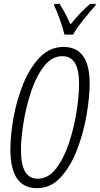

<svg xmlns="http://www.w3.org/2000/svg" viewBox="-20 -968 518 998"><path d="M360 -788Q378 -821 414.5 -866.5Q451 -912 476 -939L478 -948H449Q422 -926 396 -898Q370 -870 346 -841Q333 -873 317.5 -901Q302 -929 290 -948H263L261 -939Q274 -915 291.5 -865.5Q309 -816 315 -788ZM446 -534Q446 -724 310 -724Q239 -724 187 -670Q135 -616 101 -532.5Q67 -449 50.5 -357.5Q34 -266 34 -191Q34 10 172 10Q245 10 297 -48Q349 -106 382 -193.5Q415 -281 430.5 -373Q446 -465 446 -534ZM89 -192Q89 -245 101.5 -326Q114 -407 140 -487Q166 -567 207 -621.5Q248 -676 305 -676Q391 -676 391 -534Q391 -472 378 -388Q365 -304 338.5 -224.5Q312 -145 271.5 -92Q231 -39 176 -39Q133 -39 111 -75Q89 -111 89 -192Z"/></svg>

Font: Noto Sans Display Condensed Light
Style: Italic
Weight: 300
Width: 3
Designer: Monotype Design team
Foundry: Monotype Imaging Inc.
Version: 1.000